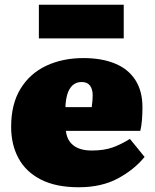

<svg xmlns="http://www.w3.org/2000/svg" viewBox="-20 -776 652 810"><path d="M312 14Q216 14 152.5 -18.5Q89 -51 58 -108.5Q27 -166 27 -241Q27 -337 66.5 -401.5Q106 -466 175 -498.5Q244 -531 332 -531Q409 -531 465 -508Q521 -485 551 -438.5Q581 -392 581 -323Q581 -297 579 -271Q577 -245 572 -224H258Q261 -196 275 -177.5Q289 -159 312 -150Q335 -141 366 -141Q419 -141 455 -154Q491 -167 528 -190L590 -114Q546 -60 477 -23Q408 14 312 14ZM256 -324H367Q369 -339 370 -351Q371 -363 371 -374Q371 -400 359.5 -415Q348 -430 325 -430Q300 -430 285 -415Q270 -400 263.5 -376.5Q257 -353 256 -324ZM144 -614V-756H502V-614Z"/></svg>

Font: Literata Black
Style: Regular
Weight: 900
Designer: Latin by Veronika Burian and Jose Scaglione. Greek by Irene Vlachou. Cyrillic by Vera Evstafieva.
Foundry: TypeTogether
Version: Version 3.103;gftools[0.9.29]